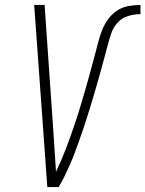

<svg xmlns="http://www.w3.org/2000/svg" viewBox="-20 -755 587 775"><path d="M171 0 118 -735H160L194 -245Q197 -199 200 -153.5Q203 -108 206 -62Q217 -85 227 -108Q237 -131 246 -154.5Q255 -178 263.5 -202Q272 -226 280 -249.5Q288 -273 295.5 -296.5Q303 -320 310 -344Q317 -368 324 -392Q331 -416 337.5 -439.5Q344 -463 350.5 -487Q357 -511 363.5 -535Q370 -559 376 -583Q382 -607 391 -630.5Q400 -654 415 -675.5Q430 -697 451.5 -711.5Q473 -726 498 -730.5Q523 -735 547 -735V-698Q523 -698 497.5 -690.5Q472 -683 454.5 -663.5Q437 -644 429 -620Q421 -596 414.5 -571.5Q408 -547 401.5 -523Q395 -499 388.5 -475Q382 -451 375 -427Q368 -403 361 -378.5Q354 -354 346.5 -330Q339 -306 331.5 -282Q324 -258 316 -234.5Q308 -211 299.5 -187Q291 -163 282 -139Q273 -115 263 -92Q253 -69 241.5 -45.5Q230 -22 217 0Z"/></svg>

Font: Iosevka SS04 XLt Obl
Style: Regular
Weight: 200
Italic angle: -9°
Monospace: yes
Designer: Belleve Invis
Foundry: Belleve Invis
Version: Version 19.0.0; ttfautohint (v1.8.4)